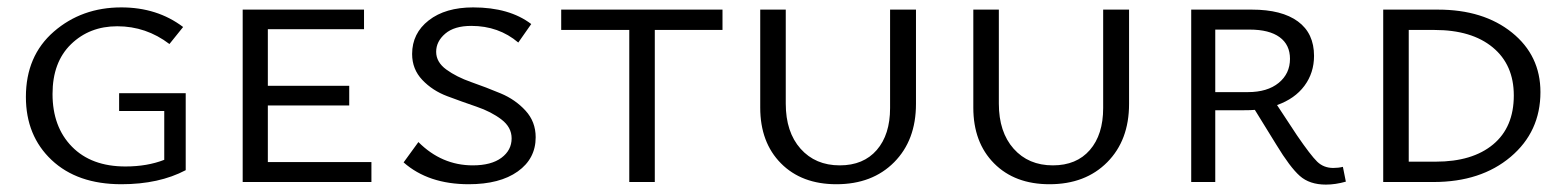

<svg xmlns="http://www.w3.org/2000/svg" viewBox="-20 -492 4234 519"><path d="M302 -240H482V-32Q410 6 308 6Q189 6 119.5 -59.5Q50 -125 50 -230Q50 -341 125.5 -406.5Q201 -472 308 -472Q405 -472 475 -419L438 -373Q375 -421 297 -421Q222 -421 172 -372.5Q122 -324 122 -238Q122 -149 174.5 -95.5Q227 -42 319 -42Q378 -42 424 -60V-192H302Z M704 -54H984V0H636V-466H964V-413H704V-260H924V-207H704Z M1363 -118Q1363 -148 1335.5 -169Q1308 -190 1268.5 -203.5Q1229 -217 1189 -232Q1149 -247 1121.5 -276Q1094 -305 1094 -346Q1094 -402 1139 -437Q1184 -472 1259 -472Q1357 -472 1416 -427L1381 -377Q1328 -422 1254 -422Q1208 -422 1183.5 -401Q1159 -380 1159 -352Q1159 -324 1186.5 -304Q1214 -284 1254 -270Q1294 -256 1333.5 -239.5Q1373 -223 1400.5 -193Q1428 -163 1428 -121Q1428 -63 1379.5 -28.5Q1331 6 1247 6Q1138 6 1071 -53L1111 -108Q1174 -45 1258 -45Q1308 -45 1335.5 -65.5Q1363 -86 1363 -118Z M1933 -466V-411H1750V0H1681V-411H1497V-466Z M2241 6Q2147 6 2091 -50.5Q2035 -107 2035 -201V-466H2104V-212Q2104 -135 2144 -90Q2184 -45 2250 -45Q2314 -45 2350 -86.5Q2386 -128 2386 -200V-466H2456V-211Q2456 -113 2397 -53.5Q2338 6 2241 6Z M2817 6Q2723 6 2667 -50.5Q2611 -107 2611 -201V-466H2680V-212Q2680 -135 2720 -90Q2760 -45 2826 -45Q2890 -45 2926 -86.5Q2962 -128 2962 -200V-466H3032V-211Q3032 -113 2973 -53.5Q2914 6 2817 6Z M3610 -41 3618 -1Q3590 7 3564 7Q3520 7 3493.5 -16.5Q3467 -40 3430 -101L3372 -195Q3362 -194 3342 -194H3265V0H3200V-466H3364Q3445 -466 3488.5 -434Q3532 -402 3532 -341Q3532 -295 3506 -260Q3480 -225 3432 -208L3486 -126Q3523 -72 3540.5 -55Q3558 -38 3584 -38Q3598 -38 3610 -41ZM3265 -243H3353Q3406 -243 3436.5 -268Q3467 -293 3467 -333Q3467 -371 3439 -391.5Q3411 -412 3358 -412H3265Z M3855 0H3719V-466H3867Q3990 -466 4067 -404Q4144 -342 4144 -243Q4144 -136 4063.5 -68Q3983 0 3855 0ZM4072 -234Q4072 -317 4015 -364Q3958 -411 3858 -411H3788V-55H3861Q3960 -55 4016 -101.5Q4072 -148 4072 -234Z"/></svg>

Font: EauTestSC
Style: Regular
Weight: 400
Designer: Christian Thalmann (Catharsis Fonts)
Version: Version 0.001;PS 000.001;hotconv 1.0.88;makeotf.lib2.5.64775